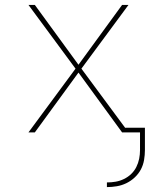

<svg xmlns="http://www.w3.org/2000/svg" viewBox="-20 -540 640 783"><path d="M416 223V204Q434 204 451.5 201Q469 198 485.5 190Q502 182 515 169.5Q528 157 536 141Q544 125 547.5 107.5Q551 90 551 72V0H478L300 -244L122 0H96L288 -260L96 -520H122L300 -276L478 -520H504L312 -260L491 -18V-19H571V72Q571 92 567.5 112.5Q564 133 554.5 151Q545 169 529.5 183.5Q514 198 495.5 207Q477 216 456.5 219.5Q436 223 416 223Z"/></svg>

Font: Iosevka Thin Extended
Style: Regular
Weight: 100
Width: 7
Monospace: yes
Designer: Belleve Invis
Foundry: Belleve Invis
Version: Version 32.5.0; ttfautohint (v1.8.4)